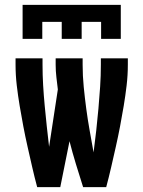

<svg xmlns="http://www.w3.org/2000/svg" viewBox="-20 -770 590 790"><path d="M133 0Q122 -41 112.5 -82.5Q103 -124 93.5 -166Q84 -208 76 -250Q68 -292 61 -334Q54 -376 49 -418.5Q44 -461 44 -504V-530H155V-504Q155 -461 157.5 -419Q160 -377 164 -334.5Q168 -292 172.5 -250Q177 -208 182 -166L218 -402Q215 -427 212 -452.5Q209 -478 209 -504V-530H320V-504Q320 -458 324.5 -412.5Q329 -367 335 -322Q341 -277 349 -232.5Q357 -188 365 -143Q371 -188 376 -233Q381 -278 385 -323Q389 -368 392 -413Q395 -458 395 -504V-530H506V-504Q506 -461 501 -418.5Q496 -376 489 -334Q482 -292 474 -250Q466 -208 456.5 -166Q447 -124 437.5 -82.5Q428 -41 417 0H322Q307 -47 292.5 -94.5Q278 -142 266 -189L228 0ZM73 -610V-750H477V-610H396V-680H316V-610H234V-680H154V-610Z"/></svg>

Font: Lode
Style: Bold
Weight: 700
Monospace: yes
Designer: Belleve Invis
Foundry: Belleve Invis
Version: Version 29.2.0; ttfautohint (v1.8.3)